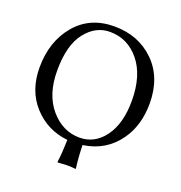

<svg xmlns="http://www.w3.org/2000/svg" viewBox="-141 -780 984 1042"><g transform="rotate(20 351.0 -258.5)"><path d="M331.1 -622.1Q249 -622.1 190.9 -548.1Q132.8 -474.1 132.8 -327.1Q132.8 -189 202.9 -107.4Q272.9 -25.9 370.1 -25.9Q458 -25.9 513.9 -102.5Q569.8 -179.2 569.8 -310.1Q569.8 -456.1 502 -539.1Q434.1 -622.1 331.1 -622.1ZM666 -329.1Q666 -204.1 604 -116.2Q530.8 -12.2 400.4 6.3Q402.3 82.5 410.2 138.2L408.2 141.1Q391.1 138.2 356.9 138.2L305.2 141.1L304.2 138.2Q311.5 85.9 313.5 8.3Q194.3 -4.4 115.7 -90.6Q37.1 -176.8 37.1 -310.1Q37.1 -460 120.1 -559.1Q203.1 -658.2 344.2 -658.2Q483.4 -658.2 574.7 -569.1Q666 -480 666 -329.1Z"/></g></svg>

Font: Linux Libertine O
Style: Regular
Weight: 400
Designer: Philipp H. Poll
Foundry: Philipp H. Poll
Version: Version 5.3.0